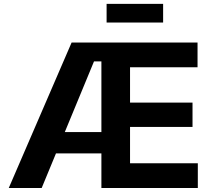

<svg xmlns="http://www.w3.org/2000/svg" viewBox="-20 -940 1063 960"><path d="M23.8 0 338.1 -727.5H967.7V-603.8H630.2V-426.9H942.6V-305.3H630.2V-123.7H969.1V0H487V-632.9H450L188.4 0ZM195.2 -173.1V-279.7H565.5V-173.1ZM795.6 -920.5V-827.4H513V-920.5Z"/></svg>

Font: Inter Variable LoSnoCo
Style: Regular
Weight: 400
Designer: Rasmus Andersson
Foundry: rsms
Version: Version 4.000;git-a52131595; featfreeze: case,dlig,ss01,ss02